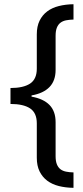

<svg xmlns="http://www.w3.org/2000/svg" viewBox="-20 -734 394 912"><path d="M244.1 7.8Q244.1 31.2 250 46.1Q255.9 61 266.8 69.6Q277.8 78.1 293.7 81.3Q309.6 84.5 329.1 85V158.2Q291.5 157.7 259.5 149.7Q227.5 141.6 204.3 124.3Q181.2 106.9 168 80.1Q154.8 53.2 154.8 15.1V-147.9Q154.8 -198.2 122.8 -219.2Q90.8 -240.2 29.8 -240.2V-315.9Q90.8 -315.9 122.8 -336.9Q154.8 -357.9 154.8 -408.2V-570.8Q154.8 -608.9 168 -635.7Q181.2 -662.6 204.3 -679.9Q227.5 -697.3 259.5 -705.3Q291.5 -713.4 329.1 -713.9V-641.1Q309.6 -640.6 293.7 -637.5Q277.8 -634.3 266.8 -625.7Q255.9 -617.2 250 -602.3Q244.1 -587.4 244.1 -564V-401.9Q244.1 -350.6 215.1 -320.6Q186 -290.5 129.9 -280.8V-274.9Q186 -265.1 215.1 -235.4Q244.1 -205.6 244.1 -153.8Z"/></svg>

Font: Droid Sans
Style: Regular
Weight: 400
Version: Version 1.00 build 113